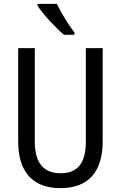

<svg xmlns="http://www.w3.org/2000/svg" viewBox="-20 -963 625 993"><path d="M274 -943H174V-934C199 -893 269 -818 311 -783H365V-795C336 -832 295 -898 274 -943ZM511 -232V-714H424V-232C424 -121 383 -67 294 -67C206 -67 160 -119 160 -231V-714H74V-232C74 -73 150 10 292 10C438 10 511 -75 511 -232Z"/></svg>

Font: Noto Sans Gujarati UI Condensed
Style: Regular
Weight: 400
Width: 3
Designer: Jelle Bosma - Monotype Design Team, Universal Thirst
Foundry: Monotype Imaging Inc.
Version: Version 2.106